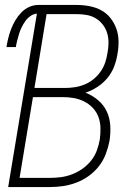

<svg xmlns="http://www.w3.org/2000/svg" viewBox="-20 -755 540 775"><path d="M13 0 129 -700Q115 -699 102.5 -690Q90 -681 82 -669.5Q74 -658 67.5 -645Q61 -632 57 -618.5Q53 -605 49.5 -591.5Q46 -578 44 -565H6Q9 -583 13.5 -601.5Q18 -620 25 -638Q32 -656 42 -673Q52 -690 66 -704.5Q80 -719 98 -727Q116 -735 134 -735H290Q316 -735 342 -730Q368 -725 389.5 -713Q411 -701 426 -682Q441 -663 449.5 -639.5Q458 -616 458.5 -589.5Q459 -563 454 -536Q450 -511 440.5 -486Q431 -461 413.5 -440Q396 -419 373 -404Q350 -389 325 -381Q353 -370 375.5 -351Q398 -332 410.5 -306Q423 -280 425 -249Q427 -218 422 -186Q417 -160 407 -133.5Q397 -107 379.5 -84.5Q362 -62 338.5 -45Q315 -28 288.5 -18Q262 -8 235.5 -4Q209 0 182 0ZM119 -400H243Q262 -400 282 -403Q302 -406 321.5 -414Q341 -422 357.5 -435.5Q374 -449 386 -466Q398 -483 404.5 -502.5Q411 -522 414 -542Q418 -562 418 -582.5Q418 -603 412.5 -621.5Q407 -640 395 -655.5Q383 -671 366.5 -681Q350 -691 330 -694.5Q310 -698 290 -698H168ZM59 -37H182Q204 -37 226.5 -40Q249 -43 271 -51.5Q293 -60 313 -74Q333 -88 348 -107Q363 -126 371 -148Q379 -170 383 -193Q386 -216 385.5 -239Q385 -262 377.5 -282.5Q370 -303 355 -319Q340 -335 320.5 -345Q301 -355 279 -359Q257 -363 234 -363H113Z"/></svg>

Font: Iosevka Term Curly Extralight
Style: Italic
Weight: 200
Italic angle: -9°
Designer: Belleve Invis
Foundry: Belleve Invis
Version: Version 32.3.0